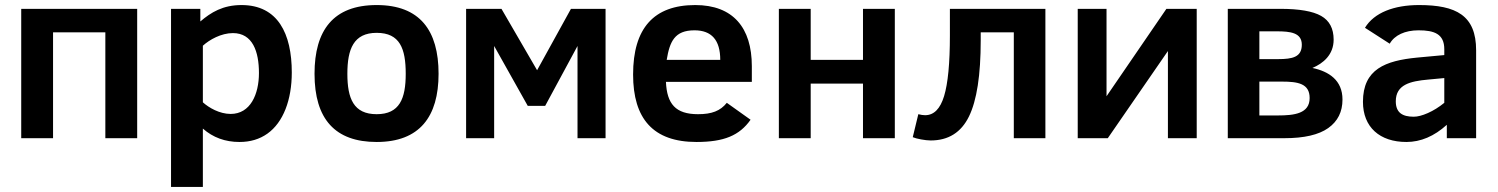

<svg xmlns="http://www.w3.org/2000/svg" viewBox="-20 -547 5930 760"><path d="M397 0H523V-512H64V0H190V-419H397Z M936 -527C862.5 -527 815.2 -498.2 773 -462V-512H657V193H783V-38C823 -2.7 871.3 15 928 15C970.7 15 1007.5 4 1038.5 -18C1101.2 -62.5 1135 -151.6 1135 -260C1135 -413.9 1079.9 -527 936 -527ZM893 -96C849.1 -96 806.9 -120.5 783 -142V-366C808.9 -389.7 855.5 -416 902 -416C979.9 -416 1005 -343 1005 -258C1005 -174 971.2 -96 893 -96Z M1471 -527C1299.1 -527 1225 -426.9 1225 -255C1225 -75 1307 15 1471 15C1641.1 15 1716 -85.2 1716 -255C1716 -426.4 1642 -527 1471 -527ZM1471 -95C1379.6 -95 1355 -157.1 1355 -255C1355 -352.7 1379.7 -417 1471 -417C1563.1 -417 1586 -354.4 1586 -255C1586 -157 1561.9 -95 1471 -95Z M2377 0V-512H2240L2106 -269L1965 -512H1825V0H1936V-365L2069 -128H2138L2266 -365V0Z M2732 -527C2568 -527 2486 -435.3 2486 -252C2486 -77.5 2565 15 2737 15C2846 15 2907.2 -10.8 2951 -73L2857 -140C2831.1 -107.9 2797.7 -95 2743 -95C2654.1 -95 2619.9 -135.6 2616 -223H2956V-285C2956 -437.4 2881.6 -527 2732 -527ZM2831 -310H2619C2631 -382.1 2649.9 -427 2729 -427C2797 -427 2831 -388 2831 -310Z M3522 0V-512H3396V-310H3189V-512H3063V0H3189V-216H3396V0Z M3862 -419H3993V0H4118V-512H3740V-406C3740 -296.7 3732.3 -216.8 3717 -166.5C3701.7 -116.2 3676.7 -91 3642 -91C3634 -91 3625 -92.3 3615 -95L3593 -4C3606.9 2.3 3643.1 9 3664 9C3734 9 3784.5 -22.7 3815.5 -86C3846.5 -149.3 3862 -249.7 3862 -387Z M4365 0 4603 -345V0H4717V-512H4597L4360 -166V-512H4246V0Z M5175 -278C5217.3 -295.9 5259 -330.1 5259 -390C5259 -434 5242.5 -465.3 5209.5 -484C5176.5 -502.7 5122.7 -512 5048 -512H4840V0H5064C5142 0 5199.8 -13.3 5237.5 -40C5275.2 -66.7 5294 -104.3 5294 -153C5294 -229.8 5239.9 -264.3 5175 -278ZM5039 -313H4965V-423H5034C5087.5 -423 5133 -417.8 5133 -370C5133 -321 5096.3 -313 5039 -313ZM5038 -90H4965V-224H5054C5117.4 -224 5164 -216.5 5164 -159C5164 -97.5 5103.7 -90 5038 -90Z M5597 -527C5498.1 -527 5419.3 -497 5383 -437L5481 -374C5500 -407.9 5541.6 -427 5595 -427C5657.5 -427 5697 -412.6 5697 -352V-329L5589 -319C5464.1 -306.8 5375 -273.5 5375 -144C5375 -43.5 5441.7 15 5547 15C5603.7 15 5657 -7.7 5707 -53V0H5823V-348C5823 -486.2 5743.6 -527 5597 -527ZM5505 -146C5505 -211.8 5561.7 -225.7 5633 -232L5697 -238V-140C5675.7 -122.7 5654 -109.2 5632 -99.5C5610 -89.8 5591.3 -85 5576 -85C5531.8 -85 5505 -100.5 5505 -146Z"/></svg>

Font: Fog Sans
Style: Bold
Weight: 700
Foundry: Intel Corporation
Version: Version 1.00